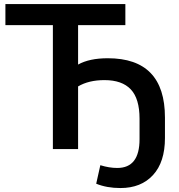

<svg xmlns="http://www.w3.org/2000/svg" viewBox="-20 -739 890 952"><path d="M577.1 193.4Q509.8 193.4 457 171.9L477.5 80.1Q521.5 93.8 561.5 93.8Q671.9 93.8 671.9 -48.8V-150.4Q671.9 -250 628.4 -295.9Q585 -341.8 498 -341.8Q419.9 -341.8 367.2 -310.5V0H242.2V-614.3H6.8V-718.8H601.6V-614.3H367.2V-418.9Q422.9 -450.2 514.6 -450.2Q797.9 -450.2 797.9 -156.2V-54.7Q797.9 64.5 738.8 128.9Q679.7 193.4 577.1 193.4Z"/></svg>

Font: Min Sans SemiBold
Style: Regular
Weight: 600
Designer: Jinseong-Kim, NotoSansCJK, Nunito
Foundry: Jinseong-Kim
Version: Version 1.400;Glyphs 3.1.2 (3151)